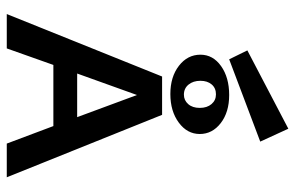

<svg xmlns="http://www.w3.org/2000/svg" viewBox="-176 -716 892 581"><g transform="rotate(90 270.5 -426.0)"><path d="M160 -673 133 -728 370 -852 409 -767ZM268 -673Q320 -673 353 -647.5Q386 -622 386 -584Q386 -546 351.5 -520.5Q317 -495 265 -495Q213 -495 179.5 -521Q146 -547 146 -586Q146 -624 180.5 -648.5Q215 -673 268 -673ZM266 -633Q247 -633 236 -620Q225 -607 225 -586Q225 -564 236.5 -550Q248 -536 267 -536Q284 -536 295.5 -549Q307 -562 307 -584Q307 -606 295.5 -619.5Q284 -633 266 -633ZM362 -141H177L127 0H23L212 -470H328L517 0H415ZM335 -213 268 -394 203 -213Z"/></g></svg>

Font: Ysabeau SC Semibold
Style: Regular
Weight: 600
Designer: Christian Thalmann (Catharsis Fonts)
Version: Version 0.003